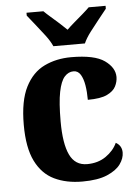

<svg xmlns="http://www.w3.org/2000/svg" viewBox="-55 -808 616 861"><g transform="rotate(-5 253.5 -378.0)"><path d="M281 10Q209 10 155 -16Q101 -42 71 -102.5Q41 -163 41 -266Q41 -374 72.5 -436Q104 -498 158 -524Q212 -550 279 -550Q384 -550 429 -518Q474 -486 474 -444Q474 -423 463.5 -402Q453 -381 424 -367Q395 -353 337 -353Q337 -389 332 -419Q327 -449 315.5 -467.5Q304 -486 284 -486Q261 -486 243.5 -466.5Q226 -447 216.5 -399.5Q207 -352 207 -267Q207 -167 231 -116.5Q255 -66 309 -66Q358 -66 393.5 -90.5Q429 -115 445 -150Q472 -135 472 -104Q472 -78 453.5 -52Q435 -26 393 -8Q351 10 281 10ZM204 -606Q194 -629 174 -655.5Q154 -682 133 -708Q112 -734 97 -753V-766H173Q185 -754 203.5 -738Q222 -722 241 -705Q260 -688 274 -674Q288 -688 308 -705Q328 -722 346.5 -738Q365 -754 377 -766H453V-753Q438 -734 417 -708Q396 -682 376 -655.5Q356 -629 346 -606Z"/></g></svg>

Font: Noto Serif Thai SemiCondensed ExtraBold
Style: Regular
Weight: 800
Width: 4
Designer: Monotype Design Team
Foundry: Monotype Imaging Inc.
Version: Version 2.002; ttfautohint (v1.8.4.7-5d5b)